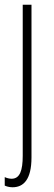

<svg xmlns="http://www.w3.org/2000/svg" viewBox="-24 -549 228 811"><path d="M29 242C75 242 109 210 109 116V-529H72V109C72 171 60 206 25 206C15 206 4 203 -4 199V235C3 238 14 242 29 242Z"/></svg>

Font: Noto Sans Kannada ExtraCondensed ExtraLight
Style: Regular
Weight: 200
Width: 2
Designer: Jelle Bosma - Monotype Design Team
Foundry: Monotype Imaging Inc.
Version: Version 2.005